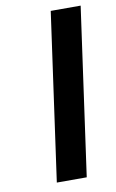

<svg xmlns="http://www.w3.org/2000/svg" viewBox="-82 -745 476 790"><g transform="rotate(-10 156.5 -350.0)"><path d="M188 -700H313L215 0H90Z"/></g></svg>

Font: Fivo Sans Modern Med
Style: Italic
Weight: 450
Designer: Alexander Slobzheninov
Foundry: Alexander Slobzheninov
Version: 1.0